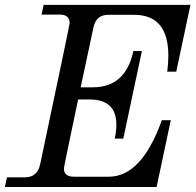

<svg xmlns="http://www.w3.org/2000/svg" viewBox="-49 -752 788 772"><path d="M580.6 0H-29.3L-21 -39.1H51.8Q101.1 -39.1 112.3 -90.8Q231 -651.4 231 -659.2Q231 -693.4 190.9 -693.4H118.2L126.5 -732.4H716.8L659.7 -463.9H623.5Q627.9 -498.5 627.9 -527.8Q627.9 -692.4 490.7 -692.4H386.2Q337.4 -692.4 326.7 -641.6L275.4 -400.9H324.2Q456.1 -400.9 487.3 -546.9H521.5L446.8 -194.8H412.6Q418.9 -225.6 418.9 -250.5Q418.9 -350.6 314 -352.1H265.1Q208 -81.5 208 -74.7Q208 -41.5 248 -41.5H388.7Q520.5 -41.5 601.6 -268.6H637.7Z"/></svg>

Font: Munson
Style: Italic
Weight: 400
Italic angle: -12°
Designer: Paul James MIller
Foundry: High-Logic / Made with FontCreator
Version: Version 2.10;May 5, 2019;FontCreator 11.5.0.2430 64-bit